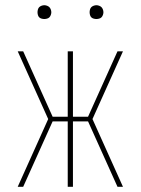

<svg xmlns="http://www.w3.org/2000/svg" viewBox="-20 -717 540 737"><path d="M69 0H48L165 -260L48 -520H69L182 -269H240V-520H260V-269H318L431 -520H452L335 -260L452 0H431L318 -251H260V0H240V-251H182ZM350 -644Q345 -644 339.5 -645.5Q334 -647 330.5 -650.5Q327 -654 325.5 -659.5Q324 -665 324 -670Q324 -675 325.5 -680.5Q327 -686 330.5 -689.5Q334 -693 339.5 -695Q345 -697 350 -697Q355 -697 360.5 -695Q366 -693 369.5 -689.5Q373 -686 375 -680.5Q377 -675 377 -670Q377 -665 375 -659.5Q373 -654 369.5 -650.5Q366 -647 360.5 -645.5Q355 -644 350 -644ZM150 -644Q145 -644 139.5 -645.5Q134 -647 130.5 -650.5Q127 -654 125.5 -659.5Q124 -665 124 -670Q124 -675 125.5 -680.5Q127 -686 130.5 -689.5Q134 -693 139.5 -695Q145 -697 150 -697Q155 -697 160.5 -695Q166 -693 169.5 -689.5Q173 -686 175 -680.5Q177 -675 177 -670Q177 -665 175 -659.5Q173 -654 169.5 -650.5Q166 -647 160.5 -645.5Q155 -644 150 -644Z"/></svg>

Font: Iosevka Curly Thin
Style: Regular
Weight: 100
Monospace: yes
Designer: Belleve Invis
Foundry: Belleve Invis
Version: Version 22.1.2; ttfautohint (v1.8.4)